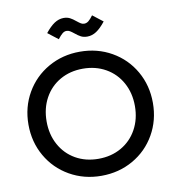

<svg xmlns="http://www.w3.org/2000/svg" viewBox="-99 -1018 1021 1119"><g transform="rotate(-10 411.5 -459.0)"><path d="M43 -353.5Q43 -456.5 91.3 -540.5Q139.6 -624.5 223.9 -672.6Q308.1 -720.7 411.1 -720.7Q514.6 -720.7 598.9 -672.6Q683.1 -624.5 731.2 -540.5Q779.3 -456.5 779.3 -353.5Q779.3 -250.5 731.2 -166.5Q683.1 -82.5 598.9 -34.4Q514.6 13.7 411.1 13.7Q308.1 13.7 223.9 -34.4Q139.6 -82.5 91.3 -166.5Q43 -250.5 43 -353.5ZM672.9 -353.5Q672.9 -430.7 639.4 -491.5Q606 -552.2 546.4 -586.2Q486.8 -620.1 411.1 -620.1Q335.4 -620.1 276.1 -586.2Q216.8 -552.2 183.6 -491.5Q150.4 -430.7 150.4 -353.5Q150.4 -276.4 183.6 -215.6Q216.8 -154.8 276.1 -120.8Q335.4 -86.9 411.1 -86.9Q486.8 -86.9 546.4 -120.8Q606 -154.8 639.4 -215.6Q672.9 -276.4 672.9 -353.5ZM399.4 -831.1Q384.8 -842.8 375.7 -848.1Q366.7 -853.5 355.5 -853.5Q343.3 -853.5 331.5 -844Q319.8 -834.5 303.7 -813.5L243.2 -860.4Q272 -896.5 297.6 -913.3Q323.2 -930.2 351.6 -930.7Q373.5 -930.7 389.2 -922.6Q404.8 -914.6 422.9 -899.4Q437.5 -887.7 446.5 -882.3Q455.6 -877 465.8 -877Q479 -877 491 -886.2Q502.9 -895.5 518.6 -917L579.1 -870.1Q550.8 -834 524.9 -816.9Q499 -799.8 470.7 -799.8Q448.7 -799.8 433.1 -807.9Q417.5 -815.9 399.4 -831.1Z"/></g></svg>

Font: Wanted Sans Medium
Style: Regular
Weight: 500
Designer: Original Design by Kil Hyung-jin and Kang Hanbin, Wanted Lab, Inc; Hangeul from Source Han Sans by Jang Soo-young and Ka
Foundry: Wanted Lab, Inc.
Version: Version 1.001